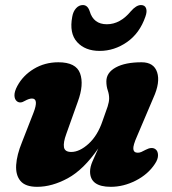

<svg xmlns="http://www.w3.org/2000/svg" viewBox="-20 -726 682 760"><path d="M594.5 -136Q605 -129 605.5 -112.5Q606 -96 593 -77Q566 -36 517.5 -11.2Q469 13.5 418.5 13.5Q336.5 13.5 336.5 -47Q336.5 -65.5 346.5 -88.2Q356.5 -111 369 -138.5Q311 -54.5 248.5 -20.5Q186 13.5 127 13.5Q80.5 13.5 61 -9.8Q41.5 -33 44 -73Q46.5 -113 67 -163L112.5 -279.5Q134.5 -336 106.5 -336Q95 -336 78 -326.5Q59.5 -315 46.5 -325.5Q37.5 -333 37.2 -348.5Q37 -364 48.5 -385.5Q71 -427.5 114.2 -453.5Q157.5 -479.5 211 -479.5Q281 -479.5 297 -435.5Q313 -391.5 288 -323.5L242.5 -196Q230 -162 233.2 -143.2Q236.5 -124.5 262 -124.5Q295 -124.5 330.8 -157Q366.5 -189.5 386 -247.5Q400 -285.5 406 -304.2Q412 -323 412 -336.5Q412 -352.5 406.5 -368.5Q401 -384.5 401 -404Q401 -438.5 438.2 -459Q475.5 -479.5 540.5 -479.5Q589 -479.5 602 -439.8Q615 -400 587 -338.5L523 -188Q506 -150 507.8 -135.8Q509.5 -121.5 525.5 -121.5Q532.5 -121.5 539.5 -124.5Q546.5 -127.5 556.5 -133Q580 -145.5 594.5 -136ZM403 -630Q455.5 -630 498 -681.5Q519.5 -706 538 -706Q553.5 -706 558.2 -693.2Q563 -680.5 555.5 -660Q533 -594.5 482.8 -559.5Q432.5 -524.5 374.5 -524.5Q317 -524.5 285.2 -559.5Q253.5 -594.5 266 -660Q269.5 -680.5 281 -693.2Q292.5 -706 308 -706Q327 -706 335 -681.5Q350 -630 403 -630Z"/></svg>

Font: Fraunces 9pt SuperSoft
Style: Bold Italic
Weight: 700
Italic angle: -16°
Version: Version 1.000;[b76b70a41]